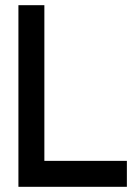

<svg xmlns="http://www.w3.org/2000/svg" viewBox="-20 -721 520 740"><path d="M469 -1H51V-701H151V-101H469Z"/></svg>

Font: Railway
Style: Regular
Weight: 400
Version: 1.000